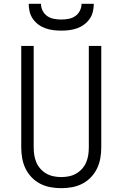

<svg xmlns="http://www.w3.org/2000/svg" viewBox="-20 -975 640 1003"><path d="M300 8Q272 8 244 3Q216 -2 190.5 -15Q165 -28 145 -49Q125 -70 113 -95Q101 -120 96 -148Q91 -176 91 -205V-735H156V-205Q156 -185 159 -165Q162 -145 170 -126.5Q178 -108 191.5 -93Q205 -78 222.5 -68Q240 -58 260 -54Q280 -50 300 -50Q320 -50 340 -54Q360 -58 377.5 -68Q395 -78 408.5 -93Q422 -108 430 -126.5Q438 -145 441 -165Q444 -185 444 -205V-735H509V-205Q509 -176 504 -148Q499 -120 487 -95Q475 -70 455 -49Q435 -28 409.5 -15Q384 -2 356 3Q328 8 300 8ZM300 -815Q279 -815 258.5 -817.5Q238 -820 218 -827Q198 -834 181 -846.5Q164 -859 152 -876Q140 -893 135 -913.5Q130 -934 130 -955H194Q194 -936 203 -918.5Q212 -901 227.5 -890.5Q243 -880 262 -876.5Q281 -873 300 -873Q319 -873 338 -876.5Q357 -880 372.5 -890.5Q388 -901 397 -918.5Q406 -936 406 -955H470Q470 -934 465 -913.5Q460 -893 448 -876Q436 -859 419 -846.5Q402 -834 382 -827Q362 -820 341.5 -817.5Q321 -815 300 -815Z"/></svg>

Font: Iosevka SS04 Light Extended
Style: Regular
Weight: 300
Width: 7
Monospace: yes
Designer: Belleve Invis
Foundry: Belleve Invis
Version: Version 19.0.0; ttfautohint (v1.8.4)